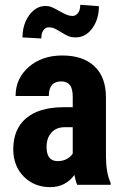

<svg xmlns="http://www.w3.org/2000/svg" viewBox="-20 -769 511 799"><path d="M301.3 0Q295.4 -12.2 289.6 -41Q252.4 9.8 189 9.8Q122.6 9.8 78.9 -34.2Q35.2 -78.1 35.2 -147.9Q35.2 -231 88.1 -276.4Q141.1 -321.8 240.7 -322.8H282.7V-365.2Q282.7 -400.9 270.5 -415.5Q258.3 -430.2 234.9 -430.2Q183.1 -430.2 183.1 -369.6H44.9Q44.9 -442.9 99.9 -490.5Q154.8 -538.1 238.8 -538.1Q325.7 -538.1 373.3 -492.9Q420.9 -447.8 420.9 -363.8V-115.2Q421.9 -46.9 440.4 -8.3V0ZM219.7 -98.6Q242.7 -98.6 258.8 -107.9Q274.9 -117.2 282.7 -129.9V-239.7H249.5Q214.4 -239.7 194.1 -217.3Q173.8 -194.8 173.8 -157.2Q173.8 -98.6 219.7 -98.6ZM391.6 -743.2Q391.6 -689 364 -651.1Q336.4 -613.3 294.4 -613.3Q278.8 -613.3 266.8 -617.7Q254.9 -622.1 233.2 -635.7Q211.4 -649.4 202.4 -652.3Q193.4 -655.3 182.6 -655.3Q169.4 -655.3 160.6 -643.3Q151.9 -631.3 151.9 -608.9L73.7 -613.3Q73.7 -667.5 101.6 -705.8Q129.4 -744.1 169.9 -744.1Q180.7 -744.1 190.7 -741Q200.7 -737.8 225.3 -723.9Q250 -710 260.7 -706.3Q271.5 -702.6 282.2 -702.6Q294.9 -702.6 304.4 -714.6Q314 -726.6 314 -749Z"/></svg>

Font: Roboto Condensed
Style: Bold
Weight: 700
Designer: Google
Version: Version 2.134; 2016